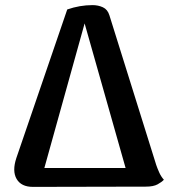

<svg xmlns="http://www.w3.org/2000/svg" viewBox="-20 -730 666 751"><path d="M109 1Q63 1 45 -30Q27 -61 44 -112L243 -693Q292 -710 342 -710Q364 -710 382.5 -701.5Q401 -693 408 -670L591 -85Q595 -73 602.5 -56Q610 -39 621 -27Q613 -18 596.5 -9Q580 0 551 0ZM141 -28 107 -73H528L482 -35L304 -663L317 -660Z"/></svg>

Font: Arima Thin SemiBold
Style: Regular
Weight: 600
Version: Version 1.100